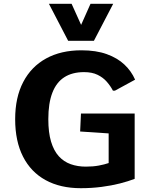

<svg xmlns="http://www.w3.org/2000/svg" viewBox="-20 -988 806 1018"><path d="M408.4 9.8Q299.6 9.8 221.6 -33.1Q143.6 -75.9 102 -157.7Q60.4 -239.5 60.4 -355.9Q60.4 -471.5 103.1 -553.1Q145.7 -634.8 224.5 -678Q303.3 -721.3 412 -721.3Q489.8 -721.3 546.2 -700.9Q602.6 -680.6 639.7 -645.6Q676.8 -610.5 696.3 -565.6L589.6 -507.4H578.7Q565.9 -532.1 546.2 -554.6Q526.6 -577.1 497.4 -591.3Q468.2 -605.6 425.8 -605.6Q362.9 -605.6 320.8 -578.4Q278.7 -551.3 257.5 -496Q236.2 -440.8 236.2 -356.1Q236.2 -285.3 250.8 -236.8Q265.4 -188.4 292 -159.3Q318.6 -130.3 355.1 -117.4Q391.6 -104.5 435.3 -104.5Q473.4 -104.5 503.8 -110.2Q534.2 -115.9 556.1 -123.5V-280.7L404.9 -290.8L409.3 -386H694V-39.7Q660.5 -26.8 615.9 -15.3Q571.2 -3.9 518.6 2.9Q466 9.8 408.4 9.8ZM341.3 -771.8 239.3 -967.9H359.6L410.1 -856.1L459.9 -967.9H580.2L478 -771.8Z"/></svg>

Font: Comme
Style: Regular
Weight: 400
Designer: Vernon Adams
Foundry: Vernon Adams
Version: Version 1.000;gftools[0.9.27]